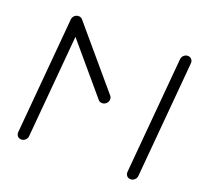

<svg xmlns="http://www.w3.org/2000/svg" viewBox="-97 -626 763 734"><g transform="rotate(20 284.5 -259.5)"><path d="M104.4 -518.5Q110.4 -518.5 115.4 -515.6Q120.4 -512.6 122.8 -507.4Q125.2 -502.2 124.8 -496.3L83.3 -22.2Q83 -16.3 79.4 -11.1Q75.9 -5.9 70.6 -3Q65.2 0 59.3 0Q53.3 0 48.3 -3Q43.3 -5.9 40.9 -11.1Q38.5 -16.3 38.9 -22.2L80.4 -496.3Q80.7 -502.2 84.3 -507.4Q87.8 -512.6 93.1 -515.6Q98.5 -518.5 104.4 -518.5ZM326.3 -258.5Q325.9 -252.6 322.4 -247.4Q318.9 -242.2 313.5 -239.3Q308.1 -236.3 302.2 -236.3Q297.4 -236.3 293.1 -238.1Q288.9 -240 286.3 -243.3L86.3 -479.3Q83.7 -482.6 82.6 -486.5Q81.5 -490.4 81.9 -494.8Q82.2 -500.7 85.7 -505.9Q89.3 -511.1 94.6 -514.1Q100 -517 105.9 -517Q110.4 -517 114.4 -515.2Q118.5 -513.3 121.5 -510L321.9 -273.7Q327 -267.4 326.3 -258.5ZM548.9 -518.5Q554.8 -518.5 559.8 -515.6Q564.8 -512.6 567.2 -507.4Q569.6 -502.2 569.3 -496.3L527.8 -22.2Q527.4 -16.3 523.9 -11.1Q520.4 -5.9 515 -3Q509.6 0 503.7 0Q497.8 0 492.8 -3Q487.8 -5.9 485.4 -11.1Q483 -16.3 483.3 -22.2L524.8 -496.3Q525.2 -502.2 528.7 -507.4Q532.2 -512.6 537.6 -515.6Q543 -518.5 548.9 -518.5Z"/></g></svg>

Font: 26F Galaxy Sans Oblique
Style: Regular
Weight: 400
Italic angle: -5°
Designer: C₂₉H₂₅N₃O₅
Version: Version 1.200;FEAKit 1.0